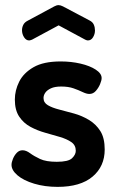

<svg xmlns="http://www.w3.org/2000/svg" viewBox="-20 -721 457 750"><path d="M205 9Q155 9 113.5 -3.5Q72 -16 48.5 -36Q25 -56 25 -77Q25 -87 30.5 -100.5Q36 -114 45.5 -124Q55 -134 68 -134Q82 -134 97.5 -122.5Q113 -111 136.5 -100Q160 -89 202 -89Q247 -89 261.5 -103Q276 -117 276 -132Q276 -154 258.5 -166Q241 -178 214 -186Q187 -194 156.5 -202.5Q126 -211 99 -225.5Q72 -240 55 -265.5Q38 -291 38 -332Q38 -368 55 -402Q72 -436 111 -458.5Q150 -481 217 -481Q258 -481 294.5 -472.5Q331 -464 354 -449Q377 -434 377 -416Q377 -407 371 -392.5Q365 -378 354.5 -366Q344 -354 329 -354Q318 -354 302.5 -361.5Q287 -369 267 -376Q247 -383 219 -383Q194 -383 179 -376Q164 -369 157 -359Q150 -349 150 -338Q150 -320 167 -310Q184 -300 211.5 -293Q239 -286 269.5 -277.5Q300 -269 327.5 -252.5Q355 -236 372 -209Q389 -182 389 -137Q389 -71 341.5 -31Q294 9 205 9ZM94 -563Q82 -563 74 -575.5Q66 -588 66 -603Q66 -614 71 -624Q76 -634 88 -640L192 -696Q201 -701 209 -701Q216 -701 226 -696L330 -641Q342 -635 346.5 -624.5Q351 -614 351 -602Q351 -588 343.5 -575.5Q336 -563 323 -563Q321 -563 318 -564Q315 -565 313 -566L209 -622L105 -566Q102 -565 99 -564Q96 -563 94 -563Z"/></svg>

Font: Dosis
Style: Bold
Weight: 700
Designer: EdgarTolentino, PabloImpallari, IginoMarini
Foundry: EdgarTolentino, PabloImpallari, IginoMarini
Version: Version 3.001; ttfautohint (v1.8.2)